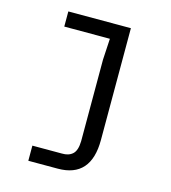

<svg xmlns="http://www.w3.org/2000/svg" viewBox="-110 -630 820 919"><g transform="rotate(15 300.0 -170.0)"><path d="M335 -360 341 -465H115V-540H425V14Q425 200 261 200H115V125H261Q295 126 314.5 108Q334 90 335 44Z"/></g></svg>

Font: Sligoil Micro
Style: Regular
Weight: 400
Designer: Ariel Martín Pérez
Foundry: Igor Stepanchenko
Version: Version 1.001